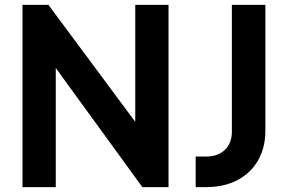

<svg xmlns="http://www.w3.org/2000/svg" viewBox="-20 -765 1173 785"><path d="M72 0H208V-487L562 0H669V-745H533V-267L178 -745H72ZM780 0H823Q897 0 951.5 -29Q1006 -58 1035.5 -110Q1065 -162 1065 -231V-745H928V-226Q928 -180 899.5 -152.5Q871 -125 823 -125H780Z"/></svg>

Font: Plus Jakarta Sans
Style: Bold
Weight: 700
Designer: Gumpita Rahayu
Foundry: Tokotype
Version: Version 2.004; ttfautohint (v1.8.3)